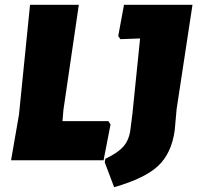

<svg xmlns="http://www.w3.org/2000/svg" viewBox="-20 -667 835 799"><path d="M431 -163 440 -149 411 0H26L59 -190L105 -647H308L244 -210L240 -163ZM781 -647 715 -213 707 -124Q694 -30 639 22.5Q584 75 455 112L416 9L418 -6Q471 -31 494.5 -58.5Q518 -86 523 -130L531 -193L563 -507L481 -504L472 -517L496 -647Z"/></svg>

Font: Alegreya Sans SC Black
Style: Italic
Weight: 900
Italic angle: -7°
Designer: Juan Pablo del Peral
Foundry: Huerta Tipografica
Version: Version 2.007